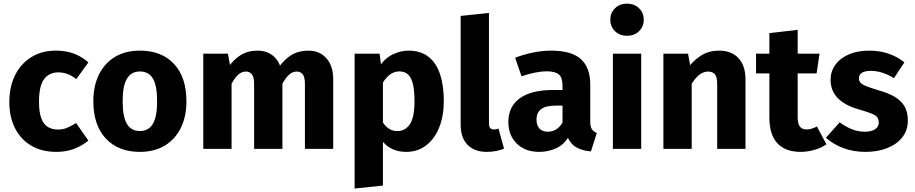

<svg xmlns="http://www.w3.org/2000/svg" viewBox="-20 -831 5108 1072"><path d="M292 -548.3Q348.3 -548.3 392.1 -531.9Q435.9 -515.5 473.5 -482.6L405.9 -389.1Q380.7 -409.1 356.4 -418Q332.1 -426.9 304.7 -426.9Q254.5 -426.9 226.1 -389.2Q197.7 -351.5 197.7 -262.2Q197.7 -203.2 211.1 -169.2Q224.5 -135.3 248.3 -121.5Q272 -107.7 303.5 -107.7Q331.5 -107.7 353.7 -117Q376 -126.2 404.8 -144L473.5 -46Q437.3 -16.8 393.5 0.1Q349.8 17 295.1 17Q213.5 17 154.5 -17.7Q95.6 -52.4 63.8 -115.1Q32.1 -177.7 32.1 -261.5Q32.1 -346.1 64 -410.7Q95.8 -475.2 154.3 -511.8Q212.9 -548.3 292 -548.3Z M761.4 -548.3Q882.5 -548.3 951.7 -474Q1020.9 -399.6 1020.9 -265.2Q1020.9 -180.5 989.7 -117.1Q958.4 -53.6 900.3 -18.3Q842.2 17 761 17Q640.3 17 570.7 -57.7Q501.1 -132.4 501.1 -266.1Q501.1 -351.2 532.5 -414.8Q563.9 -478.3 622 -513.3Q680.2 -548.3 761.4 -548.3ZM761.4 -432Q713.4 -432 689.1 -392.3Q664.8 -352.7 664.8 -266.1Q664.8 -178.1 689 -138.7Q713.1 -99.4 761 -99.4Q809.6 -99.4 833.4 -139.2Q857.2 -179.1 857.2 -265.2Q857.2 -353.9 833.4 -393Q809.6 -432 761.4 -432Z M1418.1 -548.3Q1470.5 -548.3 1506.3 -518Q1542.2 -487.7 1552.3 -431.9L1556.8 -388V0H1398.8V-360.6Q1398.8 -402.8 1385.5 -417.2Q1372.2 -431.5 1354 -431.5Q1329.1 -431.5 1309.7 -413.8Q1290.3 -396.1 1273 -363.4L1252 -451.9Q1284 -498.9 1324.1 -523.6Q1364.2 -548.3 1418.1 -548.3ZM1115 -531.4H1252.5L1273 -421V0H1115ZM1701.9 -548.3Q1763.8 -548.3 1802.2 -506.1Q1840.5 -463.8 1840.5 -388V0H1682.5V-360.6Q1682.5 -402.8 1669.3 -417.2Q1656 -431.5 1637.8 -431.5Q1612.9 -431.5 1593.7 -413.8Q1574.4 -396.1 1556.8 -363.4L1535 -453.2Q1567.8 -500.2 1607.9 -524.3Q1648 -548.3 1701.9 -548.3Z M2259.9 -548.3Q2328.7 -548.3 2372.3 -514Q2415.9 -479.7 2437 -416.5Q2458 -353.2 2458 -267.1Q2458 -185.2 2432.7 -120.9Q2407.3 -56.5 2360 -19.8Q2312.8 17 2247.3 17Q2203.4 17 2168.1 -0.1Q2132.8 -17.2 2107.4 -52.3L2107.1 -164.4Q2125.3 -131.2 2147.5 -115.1Q2169.7 -99.1 2198.5 -99.1Q2242.8 -99.1 2268.5 -137.5Q2294.3 -175.9 2294.3 -265.2Q2294.3 -331.8 2283.9 -367.8Q2273.5 -403.9 2254.7 -418.2Q2235.8 -432.4 2209.5 -432.4Q2178.5 -432.4 2152.4 -410.8Q2126.3 -389.2 2108.1 -351.7L2095.2 -455.6Q2128.5 -506.1 2172.8 -527.2Q2217.1 -548.3 2259.9 -548.3ZM1960 -531.4H2099.4L2109 -455.8L2118 -386.3V205.1L1960 221.7Z M2698.1 17Q2628.8 17 2590.4 -22.7Q2552 -62.3 2552 -135.1V-742.1L2710 -758.7V-140.9Q2710 -124.8 2716.6 -116.5Q2723.1 -108.2 2737.4 -108.2Q2745.5 -108.2 2751.8 -109.7Q2758.2 -111.2 2763.3 -113L2794.2 -1Q2776.7 6.4 2751.7 11.7Q2726.8 17 2698.1 17Z M3056.4 -548.3Q3171.9 -548.3 3223.8 -500.5Q3275.6 -452.6 3275.6 -359.6V-154.1Q3275.6 -123.9 3284.5 -110Q3293.4 -96.1 3312.2 -88.7L3279.3 14.5Q3228.5 10.1 3195.6 -9.7Q3162.6 -29.5 3144.5 -76.7L3120.7 -132.3V-351.3Q3120.7 -398.3 3100.1 -415.6Q3079.4 -432.9 3031.3 -432.9Q3006 -432.9 2969.1 -425.9Q2932.2 -418.9 2891.8 -404.9L2856.3 -508.6Q2905.9 -527.8 2958.5 -538.1Q3011.1 -548.3 3056.4 -548.3ZM3066.5 -328.5H3142.6V-241.3H3081.6Q3027.9 -241.3 3001.7 -222.1Q2975.5 -202.9 2975.5 -162.6Q2975.5 -131.5 2991.6 -113.6Q3007.8 -95.6 3037.2 -95.6Q3068.5 -95.6 3091.7 -113.1Q3114.8 -130.7 3128.5 -161.4L3160.4 -77.6Q3132.8 -25.5 3087.6 -4.3Q3042.4 17 2991.3 17Q2911.7 17 2865 -29.7Q2818.3 -76.4 2818.3 -148.9Q2818.3 -236.4 2882.4 -282.4Q2946.5 -328.5 3066.5 -328.5Z M3402 -531.4H3560V0H3402ZM3480.6 -810.5Q3522.1 -810.5 3548.2 -784.7Q3574.3 -758.9 3574.3 -720.7Q3574.3 -682.9 3548.2 -657.1Q3522.1 -631.3 3480.6 -631.3Q3439.5 -631.3 3413.5 -657.1Q3387.4 -682.9 3387.4 -720.7Q3387.4 -758.9 3413.5 -784.7Q3439.5 -810.5 3480.6 -810.5Z M3994.9 -548.3Q4064.2 -548.3 4103.2 -506.3Q4142.3 -464.2 4142.3 -388V0H3984.3V-360.6Q3984.3 -402.8 3970.8 -417.2Q3957.3 -431.5 3934.3 -431.5Q3907.7 -431.5 3885.1 -413.8Q3862.4 -396.1 3842 -363.4L3821 -451.9Q3856.7 -498.9 3898.9 -523.6Q3941 -548.3 3994.9 -548.3ZM3684 -531.4H3821.5L3842 -421V0H3684Z M4275.7 -646 4433.7 -664.5V-177.5Q4433.7 -139.4 4446.3 -123.8Q4459 -108.2 4483.6 -108.2Q4496.9 -108.2 4511.4 -112.5Q4525.9 -116.7 4541.2 -124.8L4594.2 -25.2Q4563.9 -4.1 4525.2 6.4Q4486.6 17 4450.1 17Q4362.5 16.4 4319.1 -32.4Q4275.7 -81.2 4275.7 -174.7ZM4201.2 -531.4H4555.6L4539.4 -421.1H4201.2Z M4834.2 -548.3Q4892.1 -548.3 4942.2 -531Q4992.4 -513.6 5029.4 -482.7L4971.1 -394.2Q4940.5 -414.1 4907.3 -424.8Q4874.2 -435.5 4840.3 -435.5Q4819 -435.5 4804.5 -430.4Q4790 -425.3 4782.8 -416.1Q4775.7 -406.8 4775.7 -394.5Q4775.7 -381 4783.1 -371Q4790.5 -360.9 4814.2 -351Q4838 -341.1 4885 -326.9Q4937.8 -312.3 4974.4 -291.2Q5010.9 -270.1 5029.8 -238Q5048.8 -205.8 5048.8 -158Q5048.8 -103 5017.4 -63.7Q4986 -24.5 4932.6 -3.8Q4879.2 17 4812.7 17Q4743.9 17 4687 -4.7Q4630.1 -26.4 4591.3 -62L4668.3 -147.9Q4698.5 -125.1 4734 -110.4Q4769.6 -95.6 4808.9 -95.6Q4844.7 -95.6 4865.5 -109Q4886.4 -122.4 4886.4 -146.4Q4886.4 -164.3 4878.4 -175.7Q4870.4 -187.1 4846.1 -196.9Q4821.8 -206.8 4773.9 -220.5Q4695.2 -243.5 4656.3 -284.4Q4617.4 -325.3 4617.4 -385.9Q4617.4 -431.6 4643.7 -468.7Q4669.9 -505.7 4718.5 -527Q4767.1 -548.3 4834.2 -548.3Z"/></svg>

Font: Fira Sans Variable
Style: Regular
Weight: 400
Designer: Carrois Corporate & Edenspiekermann AG
Foundry: Carrois Corporate GbR & Edenspiekermann AG
Version: Version 4.202